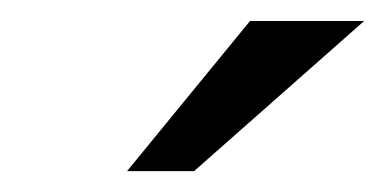

<svg xmlns="http://www.w3.org/2000/svg" viewBox="-20 -751 367 183"><path d="M327.1 -731 165 -587.9H101.1L218.3 -731Z"/></svg>

Font: XB Khoramshahr
Style: Italic
Weight: 400
Italic angle: -12°
Designer: Behnam
Foundry: Irmug
Version: Version 8.005 2009